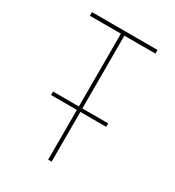

<svg xmlns="http://www.w3.org/2000/svg" viewBox="-176 -833 853 937"><g transform="rotate(30 250.0 -365.0)"><path d="M94.7 -280.3V-299.8H240.2V-710H65.4V-730.5H434.6V-710H259.8V-299.8H405.3V-280.3H259.8V0H240.2V-280.3Z"/></g></svg>

Font: Mgen+ 1m thin
Style: Regular
Weight: 100
Designer: [Source Han Sans]
Ryoko NISHIZUKA  (kana & ideographs); Paul D. Hunt (Latin, Greek & Cyrillic); Wenlong ZHANG  (bopomofo
Version: Version 1.059.20150602